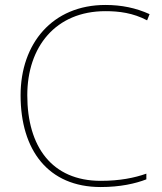

<svg xmlns="http://www.w3.org/2000/svg" viewBox="-20 -795 654 774"><path d="M405 -750C460 -750 516 -743 573 -713L583 -738C528 -763 470 -775 405 -775C191 -775 63 -619 63 -411C63 -190 174 -41 386 -41C465 -41 526 -55 570 -72V-95C522 -78 463 -66 386 -66C189 -66 90 -204 90 -411C90 -606 204 -750 405 -750Z"/></svg>

Font: Noto Sans Tamil UI Thin
Style: Regular
Weight: 100
Designer: Jelle Bosma - Monotype Design Team
Foundry: Monotype Imaging Inc.
Version: Version 2.004